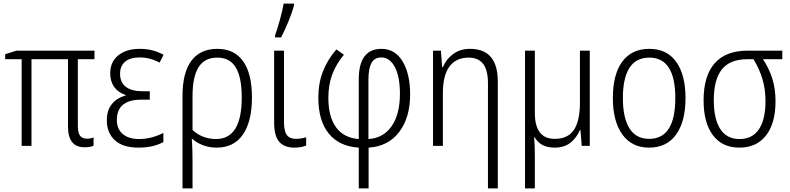

<svg xmlns="http://www.w3.org/2000/svg" viewBox="-20 -815 4413 1073"><path d="M503 -47V-1Q487 8 452 8Q360 8 360 -108V-484H156V0H101V-484H9V-512L72 -532H508V-484H415V-113Q415 -74 427 -57Q439 -40 466 -40Q486 -40 503 -47Z M817 -258H771Q633 -258 633 -145Q633 -94 666 -66Q699 -38 758 -38Q825 -38 893 -72V-21Q836 10 754 10Q666 10 621.5 -31.5Q577 -73 577 -143Q577 -198 605 -233Q633 -268 682 -281V-284Q639 -299 617.5 -330Q596 -361 596 -405Q596 -470 641.5 -506Q687 -542 760 -542Q799 -542 830.5 -534Q862 -526 894 -509L872 -465Q819 -494 760 -494Q707 -494 679 -470Q651 -446 651 -402Q651 -355 683 -330Q715 -305 778 -305H817Z M1191 10Q1150 10 1115.5 -3Q1081 -16 1056 -38H1052Q1056 17 1056 85V238H1000V-280Q1000 -409 1049.5 -475.5Q1099 -542 1195 -542Q1289 -542 1338.5 -473Q1388 -404 1388 -270Q1388 -136 1337.5 -63Q1287 10 1191 10ZM1056 -278V-89Q1080 -65 1114.5 -51.5Q1149 -38 1187 -38Q1331 -38 1331 -270Q1331 -382 1298 -437.5Q1265 -493 1194 -493Q1123 -493 1089.5 -439Q1056 -385 1056 -278Z M1567 -133Q1567 -82 1583 -60.5Q1599 -39 1634 -39Q1662 -39 1691 -48V-2Q1666 10 1625 10Q1569 10 1540.5 -22.5Q1512 -55 1512 -130V-532H1567ZM1517 -617Q1529 -649 1544.5 -705Q1560 -761 1565 -795H1623V-784Q1613 -747 1592.5 -696.5Q1572 -646 1551 -606H1517Z M1902 -509Q1859 -458 1837 -399.5Q1815 -341 1815 -268Q1815 -162 1858.5 -103Q1902 -44 1985 -38V-373Q1985 -456 2016.5 -499Q2048 -542 2111 -542Q2188 -542 2230 -472Q2272 -402 2272 -287Q2272 -158 2211 -77.5Q2150 3 2040 10V238H1985V10Q1875 3 1817 -69Q1759 -141 1759 -269Q1759 -350 1784.5 -415.5Q1810 -481 1860 -539ZM2039 -370V-38Q2122 -43 2168.5 -109.5Q2215 -176 2215 -291Q2215 -387 2186.5 -440.5Q2158 -494 2111 -494Q2073 -494 2056 -463Q2039 -432 2039 -370Z M2762 -359V238H2707V-350Q2707 -423 2680 -458Q2653 -493 2599 -493Q2529 -493 2492 -443.5Q2455 -394 2455 -294V0H2400V-532H2444L2451 -440H2455Q2474 -485 2513 -513.5Q2552 -542 2607 -542Q2762 -542 2762 -359Z M3276 0H3231L3224 -88H3221Q3201 -43 3167 -16.5Q3133 10 3079 10Q3001 10 2968 -48H2965Q2969 -5 2969 54V238H2914V-532H2969V-184Q2969 -39 3080 -39Q3154 -39 3187.5 -89.5Q3221 -140 3221 -242V-532H3276Z M3607 10Q3511 10 3458 -63.5Q3405 -137 3405 -267Q3405 -399 3457.5 -470.5Q3510 -542 3609 -542Q3707 -542 3759 -469.5Q3811 -397 3811 -267Q3811 -136 3758.5 -63Q3706 10 3607 10ZM3608 -39Q3754 -39 3754 -267Q3754 -493 3609 -493Q3534 -493 3497.5 -435.5Q3461 -378 3461 -267Q3461 -157 3497.5 -98Q3534 -39 3608 -39Z M4112 10Q4016 10 3964 -59.5Q3912 -129 3912 -254Q3912 -391 3974 -461.5Q4036 -532 4159 -532H4352V-484H4244Q4278 -433 4296 -376Q4314 -319 4314 -249Q4314 -126 4261 -58Q4208 10 4112 10ZM4113 -38Q4185 -38 4221.5 -93Q4258 -148 4258 -250Q4258 -316 4241 -373Q4224 -430 4191 -484H4157Q4059 -484 4014 -427Q3969 -370 3969 -255Q3969 -151 4005 -94.5Q4041 -38 4113 -38Z"/></svg>

Font: Noto Sans UI NarrowLight
Style: Regular
Weight: 300
Width: 4
Designer: Monotype Design Team
Foundry: Monotype Imaging Inc.
Version: Version 1.001